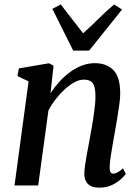

<svg xmlns="http://www.w3.org/2000/svg" viewBox="-20 -850 638 880"><path d="M211.5 -423Q230 -451 252.8 -476Q275.5 -501 301.5 -520Q327.5 -539 356.2 -549.8Q385 -560.5 415 -560.5Q468 -560.5 499.5 -529Q531 -497.5 531 -421Q531 -400.5 526.8 -370Q522.5 -339.5 517 -306.2Q511.5 -273 506.5 -245Q502 -219.5 496.8 -190.2Q491.5 -161 487.5 -133.5Q483.5 -106 482.5 -85Q482.5 -68 486.5 -61Q490.5 -54 497.5 -54Q507 -54 518 -59.5Q529 -65 544 -78.5L556.5 -52.5Q551.5 -45 535.2 -29.8Q519 -14.5 493.8 -2.2Q468.5 10 435.5 10Q410 10 394.8 1.8Q379.5 -6.5 372.8 -21.2Q366 -36 366.5 -56.5Q367 -70 369.5 -89.5Q372 -109 376 -131.2Q380 -153.5 384.5 -176.8Q389 -200 392.5 -221Q396.5 -242.5 400.8 -266.8Q405 -291 408.8 -316.2Q412.5 -341.5 415 -365.2Q417.5 -389 417.5 -409.5Q417 -438.5 411.8 -455Q406.5 -471.5 394.8 -478.2Q383 -485 363.5 -485Q344 -485 322.2 -473.5Q300.5 -462 278.8 -442.5Q257 -423 237 -397.5Q217 -372 202 -344L155 0H46.5L111 -477L60 -501.5L66.5 -536.5L204.5 -560L225.5 -549ZM315.5 -618 220 -809.5 258.5 -829.5Q283.5 -797.5 309 -764.2Q334.5 -731 361 -697.5Q398 -730.5 431 -763.5Q464 -796.5 503 -829.5L539.5 -806.5L388.5 -618Z"/></svg>

Font: Merriweather 36pt Medium
Style: Italic
Weight: 500
Italic angle: -7.8°
Version: Version 2.101